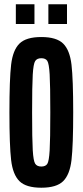

<svg xmlns="http://www.w3.org/2000/svg" viewBox="-20 -869 386 897"><path d="M24 -344Q24 -499 32 -567Q40 -635 71 -665.5Q102 -696 173 -696Q244 -696 275 -665.5Q306 -635 314 -567Q322 -499 322 -344Q322 -189 314 -121Q306 -53 275 -22.5Q244 8 173 8Q102 8 71 -22.5Q40 -53 32 -121Q24 -189 24 -344ZM215 -344Q215 -471 212 -521.5Q209 -572 201 -584.5Q193 -597 173 -597Q153 -597 144.5 -584Q136 -571 133 -520.5Q130 -470 130 -344Q130 -218 133 -167.5Q136 -117 144.5 -104Q153 -91 173 -91Q193 -91 201 -103.5Q209 -116 212 -166.5Q215 -217 215 -344ZM54 -757V-849H141V-757ZM206 -757V-849H293V-757Z"/></svg>

Font: Saira Ultra Condensed
Style: Bold
Weight: 700
Width: 1
Designer: Hector Gatti with collaboration of the Omnibus-Type team
Foundry: Omnibus-Type
Version: Version 1.001; ttfautohint (v1.8)